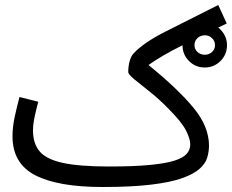

<svg xmlns="http://www.w3.org/2000/svg" viewBox="-20 -727 928 768"><path d="M390 21Q212 21 121 -26Q30 -73 30 -182Q30 -219 39 -260.5Q48 -302 58 -339L133 -320Q127 -298 119.5 -264.5Q112 -231 112 -205Q112 -153 138.5 -121.5Q165 -90 231 -75.5Q297 -61 416 -61Q514 -61 577.5 -67Q641 -73 676.5 -84Q712 -95 726.5 -111.5Q741 -128 741 -149Q741 -172 723.5 -206Q706 -240 652 -294Q615 -332 578 -361Q541 -390 517 -410Q493 -430 493 -439Q493 -462 498.5 -482Q504 -502 514 -513Q554 -556 639.5 -599.5Q725 -643 853 -707L887 -633Q869 -624 853 -617Q869 -604 878.5 -586Q888 -568 888 -546Q888 -509 862 -483Q836 -457 799 -457Q762 -457 736 -483Q710 -509 710 -546Q664 -523 632.5 -504.5Q601 -486 574 -467Q691 -372 753.5 -296.5Q816 -221 816 -144Q816 -121 809 -97Q802 -73 778.5 -52Q755 -31 709 -14.5Q663 2 585 11.5Q507 21 390 21ZM799 -508Q816 -508 828 -519Q840 -530 840 -546Q840 -563 828 -574.5Q816 -586 799 -586Q791 -586 784 -583Q781 -582 777 -580Q758 -568 758 -546Q758 -530 770 -519Q782 -508 799 -508Z"/></svg>

Font: Go Noto Kurrent-Regular
Style: Regular
Weight: 400
Designer: Monotype Design Team
Foundry: Monotype Imaging Inc.
Version: Version 2.012; ttfautohint (v1.8.4.7-5d5b)